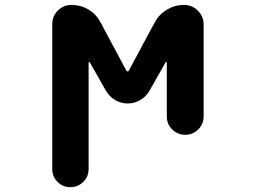

<svg xmlns="http://www.w3.org/2000/svg" viewBox="-20 -567 1040 784"><path d="M193.4 123V-467.8Q193.4 -501 216.3 -523.9Q239.3 -546.9 272.5 -546.9Q309.6 -546.9 340.8 -528.3Q372.1 -509.8 389.6 -477.5L496.1 -278.3Q498 -275.4 501 -275.4Q503.9 -275.4 505.9 -278.3L612.3 -476.6Q629.9 -508.8 662.1 -527.8Q694.3 -546.9 731.4 -546.9Q764.6 -546.9 788.1 -523.4Q811.5 -500 811.5 -466.8V-91.8Q811.5 -60.5 789.6 -38.6Q767.6 -16.6 736.3 -16.6Q705.1 -16.6 683.1 -38.6Q661.1 -60.5 661.1 -91.8V-310.5Q661.1 -313.5 659.2 -314Q657.2 -314.5 656.2 -312.5L590.8 -197.3Q577.1 -172.9 553.2 -158.7Q529.3 -144.5 501.5 -144.5Q473.6 -144.5 449.7 -158.7Q425.8 -172.9 412.1 -197.3L346.7 -312.5Q345.7 -314.5 343.8 -314Q341.8 -313.5 341.8 -310.5V123Q341.8 154.3 319.8 175.8Q297.9 197.3 267.1 197.3Q236.3 197.3 214.8 175.8Q193.4 154.3 193.4 123Z"/></svg>

Font: Rounded-X Mgen+ 1m bold
Style: Bold
Weight: 700
Designer: [Source Han Sans]
Ryoko NISHIZUKA  (kana & ideographs); Paul D. Hunt (Latin, Greek & Cyrillic); Wenlong ZHANG  (bopomofo
Version: Version 1.059.20150602